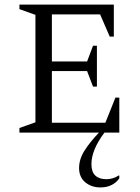

<svg xmlns="http://www.w3.org/2000/svg" viewBox="-20 -580 612 840"><path d="M65 0V-20L135 -45V-515L65 -540V-560H478V-420H460L418 -517H207V-311H361L387 -380H404V-201H387L361 -269H207V-43H441L485 -153H502V0H437Q380 76 380 138Q380 172 397 188Q414 204 445 204Q458 204 471.5 200.5Q485 197 499 188H502V200Q490 218 469 229Q448 240 420 240Q380 240 353 217.5Q326 195 326 155Q326 116 350 78.5Q374 41 413 0Z"/></svg>

Font: Spectral SC Light
Style: Regular
Weight: 300
Designer: Jean-Baptiste Levee
Foundry: Production Type
Version: Version 2.001